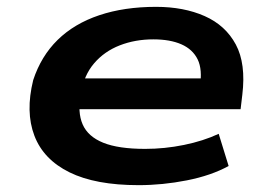

<svg xmlns="http://www.w3.org/2000/svg" viewBox="-20 -531 790 561"><path d="M385 10Q259 10 183 -27.5Q107 -65 80.5 -134.5Q54 -204 77 -297Q100 -367 148.5 -414.5Q197 -462 270 -486.5Q343 -511 436 -511Q517 -511 578 -484Q639 -457 669 -401Q699 -345 688 -254L683 -212H183L196 -302H590L564 -277Q572 -328 557.5 -357.5Q543 -387 510 -401.5Q477 -416 428 -416Q375 -416 330 -398.5Q285 -381 255 -346Q225 -311 216 -257Q206 -203 221.5 -167.5Q237 -132 281.5 -114Q326 -96 404 -96Q461 -96 517.5 -107.5Q574 -119 619 -140L648 -46Q597 -18 526 -4Q455 10 385 10Z"/></svg>

Font: Nunito Sans 7pt Expanded
Style: Bold Italic
Weight: 700
Width: 7
Italic angle: -9°
Designer: Vernon Adams
Foundry: Vernon Adams
Version: Version 3.101;gftools[0.9.27]